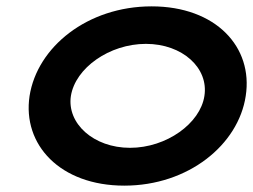

<svg xmlns="http://www.w3.org/2000/svg" viewBox="-20 -576 796 604"><path d="M73 -274C50 -121 169 8 371 8C573 8 730 -121 753 -274C777 -428 659 -556 457 -556C255 -556 97 -428 73 -274ZM203 -274C217 -362 324 -438 439 -438C554 -438 637 -362 623 -274C610 -188 504 -111 389 -111C274 -111 190 -188 203 -274Z"/></svg>

Font: Ampere
Style: ExtIta
Weight: 400
Version: Version 1